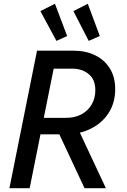

<svg xmlns="http://www.w3.org/2000/svg" viewBox="-20 -985 664 1005"><path d="M162.6 -281.7 178.7 -368.2H326.7Q372.6 -368.2 407 -387Q441.4 -405.8 460.2 -438.7Q479 -471.7 479 -512.2Q479 -568.8 444.3 -597.2Q409.7 -625.5 359.9 -625.5H226.1L246.1 -719.7H365.7Q428.2 -719.7 477.3 -696Q526.4 -672.4 554.7 -627.2Q583 -582 583 -518.1Q583 -447.8 549.1 -394.5Q515.1 -341.3 455.6 -311.5Q396 -281.7 318.8 -281.7ZM29.3 0 173.8 -719.7H279.8L135.3 0ZM422.4 0 283.7 -296.4 367.7 -355.5 534.2 0ZM275.4 -771 191.4 -926.8 267.6 -965.3 331.5 -796.4ZM444.3 -771 364.3 -926.8 439.5 -965.3 502.4 -796.4Z"/></svg>

Font: Reddit Sans Medium
Style: Italic
Weight: 500
Italic angle: -11.25°
Designer: Stephen Hutchings
Version: Version 1.013